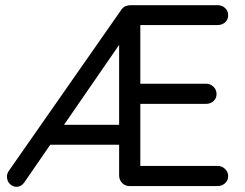

<svg xmlns="http://www.w3.org/2000/svg" viewBox="-20 -720 948 743"><path d="M183 -237H458L441 -210V-585L458 -571L74 -14Q62 3 44 3Q31 3 19.5 -7Q8 -17 7 -34Q6 -48 15 -60L450 -683Q457 -693 466.5 -696.5Q476 -700 487 -700H822Q839 -700 851 -689Q863 -678 863 -661Q863 -644 851 -633.5Q839 -623 822 -623H515L523 -632V-381L516 -396H777Q794 -396 806 -384.5Q818 -373 818 -356Q818 -339 806 -328.5Q794 -318 777 -318H514L523 -330V-60L515 -78H822Q839 -78 851 -66Q863 -54 863 -39Q863 -22 851 -11Q839 0 822 0H481Q464 0 452.5 -12Q441 -24 441 -41V-174L462 -160H134Z"/></svg>

Font: Quicksand Light Medium
Style: Regular
Weight: 500
Version: Version 3.006